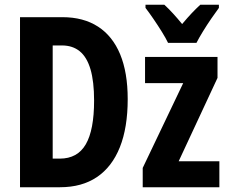

<svg xmlns="http://www.w3.org/2000/svg" viewBox="-20 -786 960 806"><path d="M516.1 -370.1Q516.1 -250.5 483.2 -168Q450.2 -85.4 387 -42.7Q323.7 0 231.9 0H64V-713.9H242.2Q330.1 -713.9 391.4 -674.3Q452.6 -634.8 484.4 -558.1Q516.1 -481.4 516.1 -370.1ZM375 -363.8Q375 -443.8 359.9 -495.1Q344.7 -546.4 314.7 -570.8Q284.7 -595.2 240.2 -595.2H201.2V-120.1H231Q305.2 -120.1 340.1 -180.2Q375 -240.2 375 -363.8ZM900.9 0H579.1V-81.1L749 -437H588.9V-546.9H893.1V-459L730 -108.9H900.9ZM685.5 -606Q676.3 -625.5 659.4 -652.6Q642.6 -679.7 624 -706.8Q605.5 -733.9 590.8 -752.9V-766.1H669.9Q686.5 -751 705.6 -730.2Q724.6 -709.5 744.6 -685.1Q767.6 -712.4 784.9 -730.7Q802.2 -749 820.8 -766.1H898.9V-752.9Q884.8 -733.9 866.7 -707.5Q848.6 -681.2 832 -654.1Q815.4 -627 804.7 -606Z"/></svg>

Font: Open Sans Condensed
Style: Regular
Weight: 400
Width: 3
Designer: Monotype Design Team
Foundry: Monotype Imaging Inc.
Version: Version 3.000